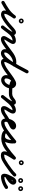

<svg xmlns="http://www.w3.org/2000/svg" viewBox="1785 -2442 668 4352"><g transform="rotate(90 2119.0 -266.0)"><path d="M-33 18Q-40 4 -35.5 -11Q-31 -26 -18 -33Q70 -79 153 -137Q236 -195 294 -277Q305 -292 320 -293Q335 -294 346 -286Q358 -278 362 -263.5Q366 -249 356 -234Q339 -209 315.5 -174Q292 -139 274 -101.5Q256 -64 256 -33Q256 -30 258 -30Q260 -30 271 -30Q294 -30 322 -44.5Q350 -59 376 -77Q402 -95 419 -108Q432 -117 447.5 -114Q463 -111 472 -99Q481 -86 478 -70.5Q475 -55 463 -46Q437 -28 405 -7Q373 14 338.5 29.5Q304 45 271 45Q235 45 208 26Q181 7 181 -33Q181 -74 200 -118Q219 -162 245.5 -203Q272 -244 294 -276Q305 -292 319.5 -292.5Q334 -293 346 -285Q358 -277 362 -262.5Q366 -248 356 -233Q292 -144 202.5 -80.5Q113 -17 18 33Q4 40 -11 35.5Q-26 31 -33 18ZM416 -433Q406 -433 401 -423Q399 -420 399 -417Q399 -416 399 -414Q399 -412 399 -411Q399 -408 401 -405Q406 -395 416 -395Q417 -395 418 -394Q420 -394 421 -395Q424 -395 427 -397Q437 -402 437 -412Q437 -413 438 -414Q438 -416 437 -417Q437 -420 435 -423Q430 -433 420 -433Q419 -433 418 -433Q418 -433 416 -433ZM363 -414Q363 -437 379 -453Q395 -469 418 -469Q441 -469 457.5 -453Q474 -437 474 -414Q474 -391 457.5 -374.5Q441 -358 418 -358Q395 -358 379 -374.5Q363 -391 363 -414Z M410 -56Q401 -68 404 -83.5Q407 -99 420 -108Q451 -130 480.5 -155Q510 -180 539 -206Q556 -222 579 -242.5Q602 -263 627.5 -278.5Q653 -294 678 -294Q707 -294 724 -273Q741 -252 741 -224Q741 -197 723.5 -162Q706 -127 681 -90.5Q656 -54 630 -21.5Q604 11 587 33Q587 33 587 33Q587 33 587 33Q577 45 561.5 47Q546 49 534 40Q522 30 520 14.5Q518 -1 527 -13Q539 -29 562 -57Q585 -85 608.5 -117.5Q632 -150 649 -179Q666 -208 666 -224Q666 -229 667.5 -225.5Q669 -222 673 -220Q674 -219 676.5 -219Q679 -219 678 -219Q669 -219 650.5 -204.5Q632 -190 614 -173.5Q596 -157 589 -150Q558 -123 527 -96.5Q496 -70 462 -46Q450 -37 434.5 -40Q419 -43 410 -56ZM586 33Q577 46 561.5 47.5Q546 49 534 39Q521 30 519.5 14.5Q518 -1 528 -13Q552 -44 576.5 -74.5Q601 -105 623 -137Q652 -179 688.5 -214.5Q725 -250 770 -271Q815 -292 869 -292Q897 -292 918.5 -274.5Q940 -257 940 -227Q940 -206 924 -175.5Q908 -145 887.5 -113.5Q867 -82 851 -56.5Q835 -31 835 -19Q835 -19 834 -21Q832 -25 828 -26.5Q824 -28 828 -28Q855 -28 881.5 -42Q908 -56 933 -74.5Q958 -93 979 -108Q992 -117 1007.5 -114Q1023 -111 1032 -99Q1041 -86 1038 -70.5Q1035 -55 1023 -46Q994 -26 963 -4.5Q932 17 898 32Q864 47 828 47Q799 47 779.5 29Q760 11 760 -19Q760 -40 776 -70.5Q792 -101 812.5 -133Q833 -165 849 -190.5Q865 -216 865 -227Q865 -229 865 -226.5Q865 -224 866 -223Q867 -220 869.5 -218.5Q872 -217 869 -217Q828 -217 794.5 -199.5Q761 -182 734 -154Q707 -126 685 -95Q662 -61 636.5 -29.5Q611 2 586 33Q586 33 586 33Q586 33 586 33Z M970 -56Q961 -69 964 -84Q967 -99 980 -108Q1023 -138 1065 -171.5Q1107 -205 1151 -234.5Q1195 -264 1244 -283Q1293 -302 1350 -302Q1369 -302 1388 -298.5Q1407 -295 1425 -289Q1425 -289 1425 -289Q1425 -289 1425 -289Q1440 -284 1447 -270Q1454 -256 1450 -242Q1445 -227 1431 -220Q1417 -213 1403 -217Q1390 -221 1376.5 -224Q1363 -227 1350 -227Q1301 -227 1258 -208.5Q1215 -190 1175 -162Q1135 -134 1097.5 -103Q1060 -72 1022 -46Q1009 -37 994 -40Q979 -43 970 -56ZM1427 -288Q1441 -283 1448 -269Q1455 -255 1449 -240Q1444 -226 1430 -219Q1416 -212 1401 -218Q1388 -223 1376 -225Q1364 -227 1350 -227Q1321 -227 1283.5 -211Q1246 -195 1211.5 -168Q1177 -141 1154.5 -109Q1132 -77 1132 -45Q1132 -35 1138 -30Q1142 -28 1147 -28Q1179 -28 1215.5 -58Q1252 -88 1289.5 -137.5Q1327 -187 1363 -246.5Q1399 -306 1431.5 -366.5Q1464 -427 1490.5 -478Q1517 -529 1535 -561Q1543 -575 1558 -579Q1573 -583 1586 -576Q1600 -568 1604 -553Q1608 -538 1601 -525Q1579 -485 1549.5 -428Q1520 -371 1485 -306.5Q1450 -242 1410.5 -179.5Q1371 -117 1327.5 -65.5Q1284 -14 1238.5 16.5Q1193 47 1147 47Q1117 47 1094 30Q1057 3 1057 -45Q1057 -93 1085 -139Q1113 -185 1158 -222Q1203 -259 1254 -280.5Q1305 -302 1350 -302Q1388 -302 1427 -288Q1427 -288 1427 -288Q1427 -288 1427 -288ZM1586 -576Q1599 -569 1603.5 -554Q1608 -539 1601 -525Q1575 -475 1548 -425Q1521 -375 1494 -324Q1494 -324 1494 -324Q1493 -323 1493 -323Q1483 -304 1465 -274.5Q1447 -245 1426.5 -210Q1406 -175 1388 -141Q1370 -107 1358.5 -79Q1347 -51 1347 -35Q1347 -29 1347 -29Q1347 -29 1353 -29Q1379 -29 1410.5 -42.5Q1442 -56 1471.5 -74.5Q1501 -93 1521 -108Q1534 -117 1549.5 -114Q1565 -111 1574 -99Q1583 -86 1580 -70.5Q1577 -55 1565 -46Q1536 -27 1500.5 -5.5Q1465 16 1426.5 31Q1388 46 1353 46Q1316 46 1294 23.5Q1272 1 1272 -35Q1272 -66 1289.5 -109Q1307 -152 1333 -198.5Q1359 -245 1385 -287.5Q1411 -330 1428 -361Q1428 -361 1428 -360Q1428 -360 1428 -360Q1455 -410 1481.5 -460Q1508 -510 1535 -561Q1542 -574 1557 -578.5Q1572 -583 1586 -576Z M1512 -56Q1503 -68 1506 -83.5Q1509 -99 1522 -108Q1585 -152 1648.5 -200.5Q1712 -249 1781 -283Q1781 -283 1781 -283Q1781 -283 1781 -283Q1795 -290 1809.5 -285Q1824 -280 1831 -266Q1838 -252 1833 -237.5Q1828 -223 1814 -216Q1748 -184 1686.5 -136Q1625 -88 1564 -46Q1552 -37 1536.5 -40Q1521 -43 1512 -56ZM1831 -265Q1838 -251 1832.5 -236.5Q1827 -222 1813 -215Q1772 -197 1746 -156.5Q1720 -116 1720 -71Q1720 -54 1730 -43.5Q1740 -33 1757 -33Q1781 -33 1802.5 -48Q1824 -63 1840 -86.5Q1856 -110 1865 -135.5Q1874 -161 1874 -183Q1874 -196 1865 -209Q1856 -222 1842 -222Q1835 -222 1829 -222Q1825 -221 1825 -221Q1826 -222 1827.5 -224.5Q1829 -227 1828 -226Q1828 -226 1828 -225Q1828 -225 1828 -225Q1828 -224 1828.5 -226.5Q1829 -229 1828 -230Q1827 -237 1827 -234.5Q1827 -232 1826 -236Q1827 -235 1827 -235Q1833 -231 1844 -227Q1853 -224 1862.5 -222Q1872 -220 1882 -219Q1929 -211 1977.5 -210Q2026 -209 2074 -208Q2074 -208 2074 -208Q2074 -208 2074 -208Q2090 -208 2101 -197Q2112 -186 2111 -171Q2111 -155 2100 -144Q2089 -133 2074 -134Q2059 -134 2027 -133.5Q1995 -133 1955 -135Q1915 -137 1875.5 -143.5Q1836 -150 1805 -163Q1774 -176 1760 -197Q1746 -218 1758 -251Q1758 -251 1758 -251Q1758 -250 1758 -250Q1767 -278 1791.5 -288Q1816 -298 1842 -298Q1873 -298 1897 -281.5Q1921 -265 1935 -238.5Q1949 -212 1949 -183Q1949 -146 1934.5 -106.5Q1920 -67 1893.5 -33.5Q1867 0 1832 21Q1797 42 1757 42Q1709 42 1677 9Q1645 -24 1645 -71Q1645 -116 1662.5 -157.5Q1680 -199 1710.5 -232Q1741 -265 1782 -283Q1796 -290 1810.5 -284.5Q1825 -279 1831 -265Z M2074 -134Q2058 -134 2047.5 -144.5Q2037 -155 2037 -171Q2037 -187 2047.5 -198Q2058 -209 2074 -209Q2094 -209 2112 -215.5Q2130 -222 2147 -233Q2173 -250 2200 -271.5Q2227 -293 2261 -293Q2287 -293 2303 -275.5Q2319 -258 2319 -233Q2319 -198 2303 -162.5Q2287 -127 2262 -93Q2237 -59 2211 -27Q2185 5 2164 32Q2164 32 2164 32Q2164 32 2164 32Q2155 45 2139.5 47Q2124 49 2112 40Q2099 31 2097 15.5Q2095 0 2104 -12Q2119 -33 2142.5 -61.5Q2166 -90 2189 -121Q2212 -152 2228 -181Q2244 -210 2244 -233Q2244 -231 2246 -229Q2249 -223 2254 -220Q2258 -218 2261 -218Q2261 -218 2261 -218Q2252 -218 2238 -208Q2224 -198 2210 -186.5Q2196 -175 2187 -169Q2161 -153 2133 -143.5Q2105 -134 2074 -134Q2074 -134 2074 -134Q2074 -134 2074 -134ZM2110 38Q2098 28 2096.5 12.5Q2095 -3 2106 -14Q2138 -53 2175 -100.5Q2212 -148 2253.5 -192Q2295 -236 2342.5 -264Q2390 -292 2446 -292Q2474 -292 2495.5 -274.5Q2517 -257 2517 -227Q2517 -202 2504.5 -174Q2492 -146 2474.5 -120Q2457 -94 2444 -73Q2436 -61 2429 -45.5Q2422 -30 2422 -16Q2422 -16 2422 -16Q2422 -16 2422 -16Q2423 -16 2423 -16Q2423 -15 2422.5 -17Q2422 -19 2422 -20Q2421 -24 2418 -26Q2416 -28 2416 -28Q2464 -29 2505 -55Q2546 -81 2584 -108Q2584 -108 2584 -108Q2584 -108 2584 -108Q2597 -117 2612.5 -114Q2628 -111 2637 -99Q2646 -86 2643 -70.5Q2640 -55 2628 -46Q2579 -12 2529 17Q2479 46 2418 47Q2390 48 2369 30.5Q2348 13 2348 -16Q2348 -16 2348 -16Q2348 -16 2348 -16Q2348 -16 2348 -16Q2347 -42 2357 -67.5Q2367 -93 2381 -114Q2389 -126 2403.5 -147Q2418 -168 2430 -190Q2442 -212 2442 -227Q2442 -229 2442 -226.5Q2442 -224 2443 -223Q2444 -220 2446.5 -218.5Q2449 -217 2446 -217Q2406 -217 2366.5 -190Q2327 -163 2290 -121.5Q2253 -80 2220.5 -37.5Q2188 5 2162 34Q2152 46 2136.5 47.5Q2121 49 2110 38Z M2627 -46Q2615 -37 2599.5 -40Q2584 -43 2575 -56Q2566 -68 2569 -83.5Q2572 -99 2585 -108Q2634 -142 2685.5 -170Q2737 -198 2789 -226Q2797 -231 2802 -234Q2805 -236 2805 -236Q2804 -234 2804 -232Q2804 -239 2804.5 -232Q2805 -225 2805 -224Q2807 -220 2805.5 -221.5Q2804 -223 2799 -223Q2775 -223 2757 -206Q2739 -189 2727 -163.5Q2715 -138 2709 -111.5Q2703 -85 2703 -66Q2703 -53 2706 -43Q2709 -33 2724 -33Q2753 -33 2783.5 -45Q2814 -57 2842.5 -74.5Q2871 -92 2893 -108Q2906 -117 2921.5 -114Q2937 -111 2946 -99Q2955 -86 2952 -70.5Q2949 -55 2937 -46Q2892 -15 2836.5 13.5Q2781 42 2724 42Q2676 42 2652 10.5Q2628 -21 2628 -66Q2628 -102 2639 -142.5Q2650 -183 2671.5 -218.5Q2693 -254 2725 -276Q2757 -298 2799 -298Q2827 -298 2853 -280.5Q2879 -263 2879 -232Q2879 -204 2858 -184Q2838 -163 2807 -149.5Q2776 -136 2751 -122Q2719 -105 2688 -86Q2657 -67 2627 -46Q2627 -46 2627 -46Q2627 -46 2627 -46Z M2884 -56Q2875 -68 2878 -83.5Q2881 -99 2894 -108Q2955 -151 3014.5 -198.5Q3074 -246 3132 -293Q3140 -300 3150 -300.5Q3160 -301 3169 -297Q3178 -293 3185 -286Q3192 -279 3193 -269Q3197 -239 3195 -199.5Q3193 -160 3184 -120Q3175 -80 3157 -45.5Q3139 -11 3110 9.5Q3081 30 3041 30Q3003 30 2963.5 18Q2924 6 2900 -27Q2890 -43 2894 -57.5Q2898 -72 2909 -80Q2921 -88 2936 -87Q2951 -86 2962 -71Q2972 -56 2995.5 -48.5Q3019 -41 3044 -38.5Q3069 -36 3085 -36Q3137 -36 3188.5 -57Q3240 -78 3281 -108Q3281 -108 3281 -108Q3281 -108 3281 -108Q3294 -117 3309 -114Q3324 -111 3334 -99Q3343 -86 3340 -71Q3337 -56 3325 -46Q3274 -10 3211.5 14.5Q3149 39 3085 39Q3055 39 3019 33.5Q2983 28 2951 14Q2919 0 2900 -27Q2890 -43 2894 -57.5Q2898 -72 2909 -80Q2921 -88 2936 -87Q2951 -86 2962 -71Q2973 -54 2998 -49.5Q3023 -45 3041 -45Q3063 -45 3078 -62Q3093 -79 3102 -105.5Q3111 -132 3115.5 -162Q3120 -192 3120.5 -218.5Q3121 -245 3119 -260Q3118 -269 3130 -269Q3142 -269 3156 -263Q3169 -258 3178 -250Q3187 -242 3180 -236Q3121 -187 3060 -138.5Q2999 -90 2936 -46Q2924 -37 2908.5 -40Q2893 -43 2884 -56Z M3324 -46Q3312 -37 3296.5 -40Q3281 -43 3272 -56Q3263 -68 3266 -83.5Q3269 -99 3282 -108Q3339 -147 3394 -192Q3449 -237 3500 -283Q3512 -294 3525.5 -293Q3539 -292 3549 -284Q3559 -275 3562 -262Q3565 -249 3557 -235Q3537 -203 3516.5 -171.5Q3496 -140 3478 -107Q3470 -92 3462.5 -76.5Q3455 -61 3450 -44Q3449 -40 3447.5 -33.5Q3446 -27 3446 -29Q3448 -32 3453 -29.5Q3458 -27 3462 -27Q3513 -27 3558.5 -53.5Q3604 -80 3644 -108Q3644 -108 3644 -108Q3644 -108 3644 -108Q3657 -117 3672.5 -114Q3688 -111 3697 -99Q3706 -86 3703 -70.5Q3700 -55 3688 -46Q3637 -11 3581.5 18.5Q3526 48 3462 48Q3442 48 3423 42.5Q3404 37 3390 21Q3372 -1 3373 -31Q3374 -61 3387.5 -94.5Q3401 -128 3420.5 -161.5Q3440 -195 3460 -224.5Q3480 -254 3493 -275Q3501 -288 3515.5 -286.5Q3530 -285 3542 -275Q3554 -266 3558 -252Q3562 -238 3550 -227Q3497 -179 3440 -133Q3383 -87 3324 -46Q3324 -46 3324 -46Q3324 -46 3324 -46ZM3629 -433Q3619 -433 3614 -423Q3612 -420 3612 -417Q3612 -416 3612 -414Q3612 -414 3612 -412Q3612 -402 3622 -397Q3625 -395 3628 -395Q3629 -395 3631 -395Q3633 -395 3634 -395Q3637 -395 3640 -397Q3650 -402 3650 -412Q3650 -413 3651 -414Q3651 -416 3650 -417Q3650 -420 3648 -423Q3643 -433 3633 -433Q3632 -433 3631 -434Q3631 -433 3629 -433ZM3576 -414Q3576 -437 3592 -453.5Q3608 -470 3631 -470Q3654 -470 3670.5 -453.5Q3687 -437 3687 -414Q3687 -391 3670.5 -375Q3654 -359 3631 -359Q3608 -359 3592 -375Q3576 -391 3576 -414Z M3635 -54Q3626 -67 3629 -82Q3632 -97 3644 -106Q3705 -149 3766.5 -193.5Q3828 -238 3880 -290Q3880 -290 3880 -290Q3880 -290 3880 -290Q3891 -301 3906.5 -301.5Q3922 -302 3933 -291Q3944 -280 3944.5 -264.5Q3945 -249 3934 -238Q3879 -182 3815 -136Q3751 -90 3688 -45Q3675 -36 3659.5 -38.5Q3644 -41 3635 -54Z M3947 -49Q3933 -42 3918.5 -46.5Q3904 -51 3896 -65Q3889 -78 3893.5 -93Q3898 -108 3912 -115Q3922 -121 3945 -135Q3968 -149 3993 -166.5Q4018 -184 4036 -201.5Q4054 -219 4054 -231Q4054 -231 4054 -230Q4055 -228 4056 -227Q4056 -227 4057 -227Q4047 -227 4037 -215Q4027 -203 4019 -188.5Q4011 -174 4008 -167Q4008 -167 4008 -166Q4007 -166 4007 -166Q3991 -134 3973.5 -99.5Q3956 -65 3956 -28Q3956 -24 3956 -23Q3954 -26 3952 -28Q3951 -29 3949 -29.5Q3947 -30 3949 -30Q4004 -30 4064 -53.5Q4124 -77 4167 -108Q4167 -108 4167 -108Q4167 -108 4167 -108Q4180 -117 4195.5 -114Q4211 -111 4220 -99Q4229 -86 4226 -70.5Q4223 -55 4211 -46Q4175 -21 4131 -0.5Q4087 20 4040.5 32.5Q3994 45 3949 45Q3917 45 3899 24Q3881 3 3881 -28Q3881 -75 3900.5 -117Q3920 -159 3941 -200Q3941 -200 3940 -200Q3940 -199 3940 -199Q3951 -223 3967.5 -246.5Q3984 -270 4006 -286Q4028 -302 4057 -302Q4086 -302 4107.5 -281.5Q4129 -261 4129 -231Q4129 -203 4109.5 -175Q4090 -147 4060.5 -123Q4031 -99 4000.5 -80Q3970 -61 3947 -49Q3947 -49 3947 -49Q3947 -49 3947 -49Z M4217 -419Q4207 -419 4202 -409Q4200 -406 4200 -403Q4200 -402 4200 -400Q4200 -398 4200 -397Q4200 -394 4202 -391Q4207 -381 4217 -381Q4218 -381 4219 -381Q4221 -381 4222 -381Q4225 -381 4228 -383Q4238 -388 4238 -398Q4238 -399 4239 -400Q4238 -401 4238 -402Q4238 -412 4228 -417Q4225 -419 4222 -419Q4221 -420 4219 -420Q4218 -419 4217 -419ZM4164 -400Q4164 -423 4180 -439.5Q4196 -456 4219 -456Q4242 -456 4258.5 -439.5Q4275 -423 4275 -400Q4275 -377 4258.5 -361Q4242 -345 4219 -345Q4196 -345 4180 -361Q4164 -377 4164 -400ZM4032 -419Q4029 -419 4026 -417Q4016 -412 4016 -402Q4016 -401 4016 -400Q4016 -399 4016 -398Q4016 -388 4026 -383Q4029 -381 4032 -381Q4033 -381 4035 -381Q4036 -381 4037 -381Q4047 -381 4052 -391Q4054 -394 4054 -397Q4054 -398 4054 -400Q4054 -402 4054 -403Q4054 -406 4052 -409Q4047 -419 4037 -419Q4036 -419 4035 -420Q4033 -420 4032 -419ZM3980 -400Q3980 -423 3996 -439.5Q4012 -456 4035 -456Q4058 -456 4074.5 -439.5Q4091 -423 4091 -400Q4091 -377 4074.5 -361Q4058 -345 4035 -345Q4012 -345 3996 -361Q3980 -377 3980 -400Z"/></g></svg>

Font: FRB American Cursive Guidelines Arrows Extrabold
Style: Bold Italic
Weight: 800
Italic angle: -25°
Version: Version 2.0;Modular Font Editor K font №1